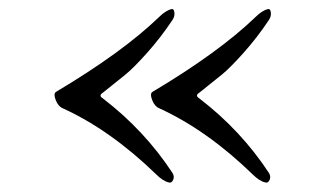

<svg xmlns="http://www.w3.org/2000/svg" viewBox="-20 -420 716 422"><path d="M419 -217Q416 -215 414.5 -213.5Q413 -212 413 -210Q413 -208 414.5 -206.5Q416 -205 419 -203Q510 -133 571 -40Q576 -32 572.5 -24.5Q569 -17 563 -19Q550 -22 535 -37Q435 -134 330 -182Q320 -186 314.5 -200Q309 -214 315 -218Q461 -305 541 -382Q556 -397 569 -400Q574 -401 575 -394Q577 -385 571 -376Q545 -337 515 -303.5Q485 -270 467 -255.5Q449 -241 419 -217ZM207 -217Q204 -215 202.5 -213.5Q201 -212 201 -210Q201 -208 202.5 -206.5Q204 -205 207 -203Q298 -133 359 -40Q364 -32 360.5 -24.5Q357 -17 351 -19Q338 -22 323 -37Q223 -134 118 -182Q108 -186 102.5 -200Q97 -214 103 -218Q249 -305 329 -382Q344 -397 357 -400Q362 -401 363 -394Q365 -385 359 -376Q333 -337 303 -303.5Q273 -270 255 -255.5Q237 -241 207 -217Z"/></svg>

Font: EB Garamond
Style: SC
Weight: 400
Version: Version 000.010